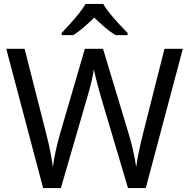

<svg xmlns="http://www.w3.org/2000/svg" viewBox="-20 -964 970 984"><path d="M917 -714 727 0H636L497 -468Q489 -497 481 -526Q473 -555 468 -577.5Q463 -600 461 -609Q460 -596 450.5 -553.5Q441 -511 427 -465L292 0H201L12 -714H106L217 -278Q229 -232 237.5 -189Q246 -146 251 -108Q256 -147 266 -193Q276 -239 289 -283L415 -714H508L639 -280Q653 -234 663 -188.5Q673 -143 678 -108Q683 -145 692 -188.5Q701 -232 713 -279L823 -714ZM509 -944Q521 -922 543.5 -894.5Q566 -867 590.5 -840.5Q615 -814 634 -795V-784H572Q546 -800 518 -823.5Q490 -847 463 -874Q436 -847 409 -824Q382 -801 356 -784H296V-795Q315 -815 338.5 -841Q362 -867 384 -894.5Q406 -922 419 -944Z"/></svg>

Font: Noto Sans Yi
Style: Regular
Weight: 400
Designer: Monotype Design Team
Foundry: Monotype Imaging Inc.
Version: Version 2.002; ttfautohint (v1.8.4.7-5d5b)